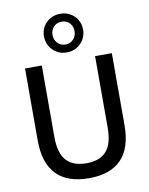

<svg xmlns="http://www.w3.org/2000/svg" viewBox="-105 -1066 894 1150"><g transform="rotate(-10 342.0 -491.0)"><path d="M342 9Q212 9 145 -60Q78 -129 78 -267V-705H180V-270Q180 -172 220.5 -127Q261 -82 343 -82Q424 -82 464 -127Q504 -172 504 -270V-705H606V-267Q606 -129 539.5 -60Q473 9 342 9ZM342 -756Q308 -756 281 -772Q254 -788 238.5 -815Q223 -842 223 -874Q223 -908 238.5 -934Q254 -960 281 -975.5Q308 -991 342 -991Q376 -991 403 -975.5Q430 -960 445.5 -933.5Q461 -907 461 -874Q461 -841 445.5 -814.5Q430 -788 403 -772Q376 -756 342 -756ZM342 -804Q371 -804 390 -824Q409 -844 409 -874Q409 -904 390.5 -923.5Q372 -943 342 -943Q313 -943 294 -923.5Q275 -904 275 -874Q275 -844 294 -824Q313 -804 342 -804Z"/></g></svg>

Font: Nunito Sans 10pt SemiCondensed SemiBold
Style: Regular
Weight: 600
Width: 4
Designer: Vernon Adams
Foundry: Vernon Adams
Version: Version 3.101;gftools[0.9.27]